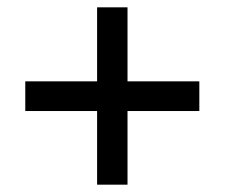

<svg xmlns="http://www.w3.org/2000/svg" viewBox="-20 -615 615 524"><path d="M328 -393H524V-312H328V-111H245V-312H49V-393H245V-595H328Z"/></svg>

Font: Noto Sans Lao Looped Medium
Style: Regular
Weight: 500
Designer: Mark Frömberg, Ben Mitchell
Foundry: The Fontpad Ltd
Version: Version 1.002; ttfautohint (v1.8.4.7-5d5b)